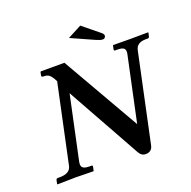

<svg xmlns="http://www.w3.org/2000/svg" viewBox="-143 -959 1109 1112"><g transform="rotate(-20 412.0 -402.5)"><path d="M466.8 -816.9 569.8 -732.9Q582.5 -722.2 580.6 -711.9Q577.1 -696.8 562 -696.8Q548.3 -696.8 521.5 -709L380.9 -772ZM667 -568.8Q671.9 -592.8 661.6 -602.8Q651.4 -612.8 622.1 -612.8H608.4Q599.6 -612.8 601.1 -621.1L606 -645L608.4 -646Q676.3 -645 715.3 -645L822.3 -646L824.2 -645L818.8 -621.1Q817.4 -613.3 809.1 -612.8H795.4Q740.2 -612.8 731 -568.8L615.2 -24.9Q607.4 12.2 569.3 12.2Q543 12.2 528.3 -15.1L274.9 -470.2L190.9 -76.2Q188 -61.5 191.2 -52Q194.3 -42.5 205.6 -37.4Q216.8 -32.2 236.8 -32.2H251Q258.8 -32.2 256.8 -22.9L252 0L249.5 2Q176.8 0 142.1 0L28.8 2L26.9 0L31.7 -22.9Q33.7 -31.7 42 -32.2H55.7Q118.7 -32.2 127.9 -76.2L231 -560.1Q224.6 -572.8 220.7 -579.3Q216.8 -585.9 209.5 -595.2Q202.1 -604.5 192.9 -608.6Q183.6 -612.8 172.4 -612.8Q166 -612.8 162.1 -613.5Q158.2 -614.3 156.5 -615.7Q154.8 -617.2 154.3 -619.4Q153.8 -621.6 154.8 -624L158.7 -643.1L162.1 -646H307.1L581.5 -168Z"/></g></svg>

Font: Linux Libertine Slanted
Style: Semibold Slanted
Weight: 600
Designer: Philipp H. Poll
Foundry: Philipp H. Poll
Version: Version 5.1.1